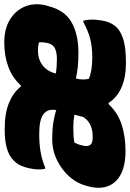

<svg xmlns="http://www.w3.org/2000/svg" viewBox="114 -724 611 901"><g transform="rotate(-90 419.5 -273.5)"><path d="M261 -557Q339 -557 388 -536.5Q437 -516 463 -482L469 -481Q505 -521 556.5 -540Q608 -559 671 -559Q734 -559 777 -533Q820 -507 838.5 -464Q857 -421 846 -369Q845 -365 844 -361.5Q843 -358 842 -355Q823 -276 766 -243.5Q709 -211 623 -211Q584 -211 555.5 -214Q527 -217 502 -223Q497 -206 497 -190.5Q497 -175 500 -162Q538 -146 600 -146Q650 -146 687 -155.5Q724 -165 767 -188H773Q782 -153 775 -110Q771 -80 762 -61.5Q753 -43 739 -29Q720 -11 682.5 0.5Q645 12 575 12Q441 12 387 -69L382 -70Q342 -27 286.5 -8.5Q231 10 161 10Q64 10 19.5 -36Q-25 -82 -5 -163L-2 -173Q8 -215 39.5 -251.5Q71 -288 117.5 -311Q164 -334 218 -334Q260 -334 293.5 -329Q327 -324 353 -315Q361 -354 335 -374.5Q309 -395 242 -395Q193 -395 154.5 -388Q116 -381 84 -367H78Q71 -400 80 -440Q84 -461 92.5 -480.5Q101 -500 120 -518Q161 -557 261 -557ZM632 -401Q593 -401 564 -379.5Q535 -358 525 -317Q556 -312 593 -312Q625 -312 643.5 -321.5Q662 -331 668 -355Q671 -370 671.5 -379.5Q672 -389 671 -396Q654 -401 632 -401ZM226 -144H231Q257 -144 280.5 -153.5Q304 -163 321 -188L332 -230Q304 -235 271 -235Q252 -235 236 -234Q220 -233 201 -230Q197 -222 193.5 -213.5Q190 -205 188 -194L186 -187Q182 -167 190 -155.5Q198 -144 226 -144Z"/></g></svg>

Font: Recursive Sn Csl St Blk
Style: Italic
Weight: 900
Italic angle: -15°
Version: Version 1.079;hotconv 1.0.112;makeotfexe 2.5.65598; ttfautoh